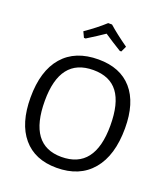

<svg xmlns="http://www.w3.org/2000/svg" viewBox="-155 -966 944 1082"><g transform="rotate(20 317.5 -425.0)"><path d="M306 -858C273.3 -828 234.7 -797.7 190 -767L206 -733H216C258 -759 292 -781 318 -799C349.3 -777.7 383.7 -755.7 421 -733H430L446 -767C398 -801 359 -831.3 329 -858ZM527.5 -566C480.5 -620 413.3 -647 326 -647C233.3 -647 162.2 -618.3 112.5 -561C62.8 -503.7 38 -421.7 38 -315C38 -211.7 61.7 -132 109 -76C156.3 -20 223.3 8 310 8C402 8 473 -21.7 523 -81C573 -140.3 598 -224.3 598 -333C598 -434.3 574.5 -512 527.5 -566ZM120 -325C120 -495.7 186.3 -581 319 -581C385 -581 434.2 -559.5 466.5 -516.5C498.8 -473.5 515 -407.7 515 -319C515 -145.7 448.3 -59 315 -59C185 -59 120 -147.7 120 -325Z"/></g></svg>

Font: Alegreya Sans SC
Style: Regular
Weight: 400
Designer: Juan Pablo del Peral
Foundry: Huerta Tipografica
Version: Version 1.000;PS 001.000;hotconv 1.0.70;makeotf.lib2.5.58329